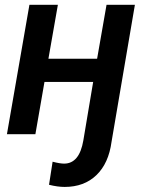

<svg xmlns="http://www.w3.org/2000/svg" viewBox="-20 -548 594 784"><path d="M216.3 -528.3 177.7 -308.1H376.5L415 -528.3H530.8L435.5 30.8Q423.8 118.7 373.8 167Q323.7 215.3 244.1 215.3Q215.3 215.3 180.2 206.5L194.8 112.3Q224.6 120.1 241.7 120.1Q304.2 120.1 320.3 25.4L360.4 -213.4H161.6L124.5 0H8.3L100.1 -528.3Z"/></svg>

Font: Roboto Medium
Style: Italic
Weight: 500
Italic angle: -12°
Designer: Google
Version: Version 2.134; 2016